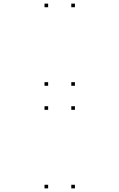

<svg xmlns="http://www.w3.org/2000/svg" viewBox="-20 -831 660 1061"><path d="M394 -791V-811H374V-791ZM246 -791V-811H226V-791ZM246 -357V-377H226V-357ZM394 -357V-377H374V-357ZM394 -224V-244H374V-224ZM246 -224V-244H226V-224ZM246 210V190H226V210ZM394 210V190H374V210Z"/></svg>

Font: Monaspace Radon Dots Var
Style: Regular
Weight: 400
Designer: Riley Cran and the Lettermatic Team
Version: Version 1.100 (Monaspace Radon Dots)